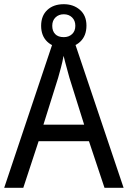

<svg xmlns="http://www.w3.org/2000/svg" viewBox="-20 -988 610 915"><path d="M478 -93 404 -315H164L91 -93H0L240 -809H328L569 -93ZM311 -617Q308 -628 302.5 -648Q297 -668 291.5 -688.5Q286 -709 283 -722Q278 -694 270.5 -666Q263 -638 257 -617L187 -394H381ZM284 -761Q235 -761 205.5 -789Q176 -817 176 -865Q176 -913 205.5 -940.5Q235 -968 284 -968Q330 -968 361 -941Q392 -914 392 -866Q392 -817 362 -789Q332 -761 284 -761ZM284 -811Q308 -811 323.5 -825.5Q339 -840 339 -865Q339 -890 323.5 -905Q308 -920 284 -920Q260 -920 244.5 -905Q229 -890 229 -865Q229 -840 243 -825.5Q257 -811 284 -811Z"/></svg>

Font: Noto Sans Kannada UI SemiCondensed
Style: Regular
Weight: 400
Width: 4
Designer: Jelle Bosma - Monotype Design Team
Foundry: Monotype Imaging Inc.
Version: Version 2.005; ttfautohint (v1.8.4.7-5d5b)